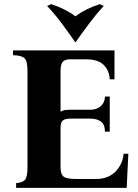

<svg xmlns="http://www.w3.org/2000/svg" viewBox="-20 -909 670 929"><path d="M58 0V-23Q87 -25 100 -38Q113 -51 113 -100V-565Q113 -614 98.5 -627.5Q84 -641 43 -642V-665H534V-525H511Q509 -568 481.5 -595Q454 -622 397 -622H317Q296 -622 284.5 -611Q273 -600 273 -565V-368Q281 -374 292.5 -376Q304 -378 320 -378H417Q447 -378 467 -395Q487 -412 488 -442H511V-272H488Q487 -309 467 -322Q447 -335 417 -335H322Q295 -335 284 -326Q273 -317 273 -291V-100Q273 -65 288.5 -54Q304 -43 349 -43H444Q504 -43 539 -79Q574 -115 578 -165H601L593 0ZM463 -889 482 -880Q445 -840 410.5 -794Q376 -748 346 -705H344Q314 -748 280 -794Q246 -840 208 -880L227 -889Q294 -868 345 -830Q396 -868 463 -889Z"/></svg>

Font: Bona Nova
Style: Bold
Weight: 700
Designer: Mateusz Machalski
Foundry: Capitalics
Version: Version 4.001; ttfautohint (v1.8.3)